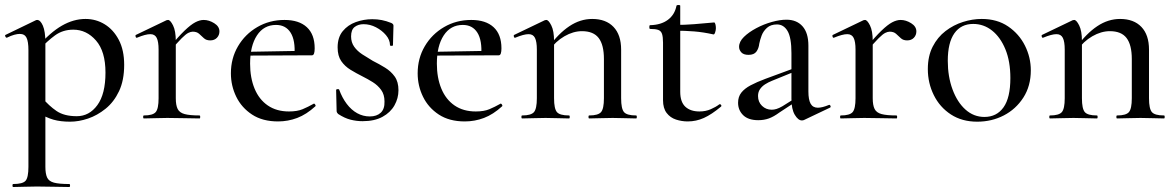

<svg xmlns="http://www.w3.org/2000/svg" viewBox="-23 -475 4708 770"><path d="M30 275Q27 275 27 269Q27 263 30 263Q68 263 79.5 250Q91 237 91 194V-274Q91 -308 83.5 -323.5Q76 -339 56 -339Q47 -339 34 -335.5Q21 -332 5 -324Q1 -323 -1.5 -328.5Q-4 -334 -1 -335L119 -393Q122 -395 126 -395Q139 -395 149 -372Q159 -349 159 -304V194Q159 222 166 237Q173 252 193.5 257.5Q214 263 255 263Q258 263 258 269Q258 275 255 275Q228 275 195 274Q162 273 125 273Q98 273 73 274Q48 275 30 275ZM258 13Q220 13 191.5 5Q163 -3 126 -25L147 -82Q173 -51 203.5 -30Q234 -9 285 -9Q335 -9 367.5 -53.5Q400 -98 400 -184Q400 -269 362 -312.5Q324 -356 271 -356Q229 -356 197.5 -333Q166 -310 136 -277L127 -286Q178 -345 225 -372Q272 -399 320 -399Q362 -399 397 -377.5Q432 -356 453.5 -315Q475 -274 475 -215Q475 -153 454.5 -109.5Q434 -66 400.5 -39Q367 -12 330 0.5Q293 13 258 13Z M660 -271 654 -282Q692 -328 717 -352Q742 -376 760 -385.5Q778 -395 794 -395Q815 -395 836 -382Q857 -369 857 -349Q857 -334 847 -323.5Q837 -313 820 -313Q804 -313 794.5 -322Q785 -331 775.5 -339.5Q766 -348 750 -348Q742 -348 732 -343Q722 -338 705.5 -321.5Q689 -305 660 -271ZM554 0Q551 0 551 -6Q551 -12 554 -12Q590 -12 601.5 -25.5Q613 -39 613 -81V-276Q613 -308 605.5 -323Q598 -338 580 -338Q570 -338 557 -334.5Q544 -331 527 -324Q523 -322 521 -327.5Q519 -333 522 -335L645 -394Q649 -395 651 -395Q660 -395 671 -373Q682 -351 682 -310V-81Q682 -53 689.5 -38Q697 -23 717.5 -17.5Q738 -12 777 -12Q780 -12 780 -6Q780 0 777 0Q751 0 718 -1Q685 -2 648 -2Q621 -2 596.5 -1Q572 0 554 0Z M1092 12Q1030 12 988 -15.5Q946 -43 924.5 -87Q903 -131 903 -181Q903 -241 931.5 -289.5Q960 -338 1009 -366.5Q1058 -395 1118 -395Q1176 -395 1207.5 -366Q1239 -337 1239 -281Q1239 -268 1236.5 -260.5Q1234 -253 1227 -253H1158Q1162 -313 1142.5 -344Q1123 -375 1084 -375Q1035 -375 1007.5 -333Q980 -291 980 -220Q980 -163 998 -119.5Q1016 -76 1051 -52Q1086 -28 1136 -28Q1169 -28 1190.5 -37Q1212 -46 1235 -59Q1237 -61 1240.5 -56.5Q1244 -52 1242 -49Q1206 -16 1169 -2Q1132 12 1092 12ZM957 -252 956 -267 1180 -271V-253Z M1385 -329Q1385 -305 1397.5 -287.5Q1410 -270 1430 -257Q1450 -244 1472 -231Q1498 -218 1521.5 -203.5Q1545 -189 1560 -168Q1575 -147 1575 -113Q1575 -81 1559 -52.5Q1543 -24 1511 -6.5Q1479 11 1431 11Q1407 11 1383 5Q1359 -1 1333 -18Q1331 -20 1329 -23Q1327 -26 1327 -30L1325 -114Q1325 -117 1330.5 -117.5Q1336 -118 1337 -116Q1349 -83 1367.5 -58.5Q1386 -34 1409.5 -21Q1433 -8 1460 -8Q1488 -8 1504 -23Q1520 -38 1519 -68Q1519 -96 1505.5 -114.5Q1492 -133 1472 -145.5Q1452 -158 1430 -169Q1406 -181 1383 -195Q1360 -209 1345.5 -230Q1331 -251 1331 -285Q1331 -325 1351.5 -350Q1372 -375 1404 -386.5Q1436 -398 1470 -398Q1490 -398 1508 -394.5Q1526 -391 1546 -383Q1555 -379 1555 -372Q1555 -354 1554 -335Q1553 -316 1553 -294Q1553 -291 1547 -291Q1541 -291 1541 -294Q1541 -315 1525 -334Q1509 -353 1485 -365.5Q1461 -378 1435 -378Q1414 -378 1399.5 -367Q1385 -356 1385 -329Z M1841 12Q1779 12 1737 -15.5Q1695 -43 1673.5 -87Q1652 -131 1652 -181Q1652 -241 1680.5 -289.5Q1709 -338 1758 -366.5Q1807 -395 1867 -395Q1925 -395 1956.5 -366Q1988 -337 1988 -281Q1988 -268 1985.5 -260.5Q1983 -253 1976 -253H1907Q1911 -313 1891.5 -344Q1872 -375 1833 -375Q1784 -375 1756.5 -333Q1729 -291 1729 -220Q1729 -163 1747 -119.5Q1765 -76 1800 -52Q1835 -28 1885 -28Q1918 -28 1939.5 -37Q1961 -46 1984 -59Q1986 -61 1989.5 -56.5Q1993 -52 1991 -49Q1955 -16 1918 -2Q1881 12 1841 12ZM1706 -252 1705 -267 1929 -271V-253Z M2340 0Q2337 0 2337 -6Q2337 -12 2340 -12Q2376 -12 2387.5 -25.5Q2399 -39 2399 -81V-238Q2399 -295 2378 -322.5Q2357 -350 2311 -350Q2276 -350 2240.5 -329.5Q2205 -309 2180 -273L2176 -285Q2217 -341 2260.5 -370Q2304 -399 2352 -399Q2407 -399 2437.5 -367Q2468 -335 2468 -276V-81Q2468 -39 2479.5 -25.5Q2491 -12 2528 -12Q2531 -12 2531 -6Q2531 0 2528 0Q2509 0 2485 -1Q2461 -2 2434 -2Q2407 -2 2382.5 -1Q2358 0 2340 0ZM2071 0Q2068 0 2068 -6Q2068 -12 2071 -12Q2107 -12 2118.5 -25.5Q2130 -39 2130 -81V-276Q2130 -308 2122.5 -323Q2115 -338 2097 -338Q2087 -338 2074 -334.5Q2061 -331 2044 -324Q2040 -322 2038 -327.5Q2036 -333 2039 -335L2162 -394Q2166 -395 2168 -395Q2177 -395 2188 -373Q2199 -351 2199 -310V-81Q2199 -39 2210.5 -25.5Q2222 -12 2259 -12Q2262 -12 2262 -6Q2262 0 2259 0Q2240 0 2216 -1Q2192 -2 2165 -2Q2138 -2 2113.5 -1Q2089 0 2071 0Z M2735 12Q2711 12 2688 4.5Q2665 -3 2650.5 -22Q2636 -41 2636 -73V-304Q2636 -327 2632 -339Q2628 -351 2617 -355Q2606 -359 2584 -359Q2581 -359 2581 -366.5Q2581 -374 2584 -374Q2628 -375 2655.5 -395.5Q2683 -416 2690 -452Q2691 -455 2698 -455Q2705 -455 2705 -452V-107Q2705 -66 2725.5 -47Q2746 -28 2782 -28Q2807 -28 2827.5 -37Q2848 -46 2861 -56Q2865 -59 2868.5 -54.5Q2872 -50 2868 -47Q2831 -16 2800 -2Q2769 12 2735 12ZM2838 -337Q2798 -346 2761 -349Q2724 -352 2683 -352V-375Q2723 -375 2760.5 -378Q2798 -381 2841 -385Q2844 -385 2846 -378Q2848 -371 2848 -362Q2848 -354 2845 -345Q2842 -336 2838 -337Z M3202 6Q3198 8 3193 8Q3178 8 3164.5 -14.5Q3151 -37 3151 -79V-262Q3151 -324 3135.5 -350.5Q3120 -377 3093 -377Q3068 -377 3053 -363.5Q3038 -350 3031.5 -332.5Q3025 -315 3022 -300Q3020 -281 3010.5 -268Q3001 -255 2979 -255Q2959 -255 2950 -265Q2941 -275 2941 -287Q2941 -308 2960.5 -327Q2980 -346 3010 -362Q3040 -378 3072.5 -387Q3105 -396 3131 -396Q3172 -396 3195.5 -369.5Q3219 -343 3219 -292V-108Q3219 -75 3228 -59Q3237 -43 3257 -43Q3274 -43 3301 -54Q3305 -56 3307.5 -50.5Q3310 -45 3305 -43ZM3018 7Q2978 7 2957.5 -13Q2937 -33 2937 -63Q2937 -87 2950 -103.5Q2963 -120 2987.5 -133Q3012 -146 3047 -159L3161 -201L3164 -188L3073 -151Q3058 -145 3045.5 -137Q3033 -129 3025 -117.5Q3017 -106 3017 -90Q3017 -66 3033 -50.5Q3049 -35 3072 -35Q3081 -35 3091 -38Q3101 -41 3115 -49L3174 -86L3176 -72L3103 -24Q3080 -7 3060.5 0Q3041 7 3018 7Z M3455 -271 3449 -282Q3487 -328 3512 -352Q3537 -376 3555 -385.5Q3573 -395 3589 -395Q3610 -395 3631 -382Q3652 -369 3652 -349Q3652 -334 3642 -323.5Q3632 -313 3615 -313Q3599 -313 3589.5 -322Q3580 -331 3570.5 -339.5Q3561 -348 3545 -348Q3537 -348 3527 -343Q3517 -338 3500.5 -321.5Q3484 -305 3455 -271ZM3349 0Q3346 0 3346 -6Q3346 -12 3349 -12Q3385 -12 3396.5 -25.5Q3408 -39 3408 -81V-276Q3408 -308 3400.5 -323Q3393 -338 3375 -338Q3365 -338 3352 -334.5Q3339 -331 3322 -324Q3318 -322 3316 -327.5Q3314 -333 3317 -335L3440 -394Q3444 -395 3446 -395Q3455 -395 3466 -373Q3477 -351 3477 -310V-81Q3477 -53 3484.5 -38Q3492 -23 3512.5 -17.5Q3533 -12 3572 -12Q3575 -12 3575 -6Q3575 0 3572 0Q3546 0 3513 -1Q3480 -2 3443 -2Q3416 -2 3391.5 -1Q3367 0 3349 0Z M3896 13Q3835 13 3790.5 -16Q3746 -45 3722 -93.5Q3698 -142 3698 -198Q3698 -250 3717.5 -288Q3737 -326 3769 -350.5Q3801 -375 3839 -387Q3877 -399 3914 -399Q3976 -399 4020 -369Q4064 -339 4087.5 -292Q4111 -245 4111 -193Q4111 -130 4081 -83.5Q4051 -37 4002.5 -12Q3954 13 3896 13ZM3925 -6Q3974 -6 4001.5 -44.5Q4029 -83 4029 -162Q4029 -229 4009 -277.5Q3989 -326 3955.5 -352.5Q3922 -379 3880 -379Q3831 -379 3804.5 -341.5Q3778 -304 3778 -231Q3778 -168 3797 -116.5Q3816 -65 3849 -35.5Q3882 -6 3925 -6Z M4457 0Q4454 0 4454 -6Q4454 -12 4457 -12Q4493 -12 4504.5 -25.5Q4516 -39 4516 -81V-238Q4516 -295 4495 -322.5Q4474 -350 4428 -350Q4393 -350 4357.5 -329.5Q4322 -309 4297 -273L4293 -285Q4334 -341 4377.5 -370Q4421 -399 4469 -399Q4524 -399 4554.5 -367Q4585 -335 4585 -276V-81Q4585 -39 4596.5 -25.5Q4608 -12 4645 -12Q4648 -12 4648 -6Q4648 0 4645 0Q4626 0 4602 -1Q4578 -2 4551 -2Q4524 -2 4499.5 -1Q4475 0 4457 0ZM4188 0Q4185 0 4185 -6Q4185 -12 4188 -12Q4224 -12 4235.5 -25.5Q4247 -39 4247 -81V-276Q4247 -308 4239.5 -323Q4232 -338 4214 -338Q4204 -338 4191 -334.5Q4178 -331 4161 -324Q4157 -322 4155 -327.5Q4153 -333 4156 -335L4279 -394Q4283 -395 4285 -395Q4294 -395 4305 -373Q4316 -351 4316 -310V-81Q4316 -39 4327.5 -25.5Q4339 -12 4376 -12Q4379 -12 4379 -6Q4379 0 4376 0Q4357 0 4333 -1Q4309 -2 4282 -2Q4255 -2 4230.5 -1Q4206 0 4188 0Z"/></svg>

Font: Cormorant Garamond Light Medium
Style: Regular
Weight: 500
Version: Version 4.001